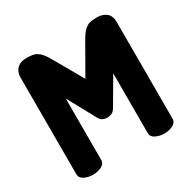

<svg xmlns="http://www.w3.org/2000/svg" viewBox="-162 -887 1037 1044"><g transform="rotate(-30 356.0 -365.5)"><path d="M406 -259Q396 -242 382 -236Q368 -230 354 -230Q340 -230 327 -236Q314 -242 305 -259L210 -433V-48Q210 -24 185.5 -12Q161 0 132 0Q103 0 78.5 -12Q54 -24 54 -48V-653Q54 -674 60.5 -689Q67 -704 78 -713.5Q89 -723 103 -727Q117 -731 132 -731Q153 -731 169 -729Q185 -727 198.5 -719Q212 -711 225 -695.5Q238 -680 253 -653L356 -473L459 -653Q474 -680 487 -695.5Q500 -711 513.5 -719Q527 -727 543 -729Q559 -731 580 -731Q610 -731 634 -713.5Q658 -696 658 -653V-48Q658 -24 633.5 -12Q609 0 580 0Q551 0 526.5 -12Q502 -24 502 -48V-423Z"/></g></svg>

Font: AkaAcidDosis
Style: ExtraBold
Weight: 800
Designer: Edgar Tolentino, Pablo Impallari, Igino Marini, Aka-Acid
Foundry: Edgar Tolentino, Pablo Impallari, Igino Marini, Aka-Acid
Version: Version 1.007